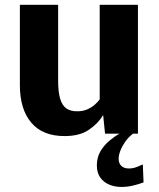

<svg xmlns="http://www.w3.org/2000/svg" viewBox="-20 -548 653 787"><path d="M244.6 9.8Q154.8 9.8 108.2 -45.2Q61.5 -100.1 61.5 -199.2V-528.3H218.3V-216.8Q218.3 -170.9 226.6 -143.3Q234.9 -115.7 251.7 -103.8Q268.6 -91.8 295.4 -91.8Q319.8 -91.8 337.6 -99.6Q355.5 -107.4 368.2 -118.7Q380.9 -129.9 388.7 -140.6V-528.3H545.4V0H410.6L402.8 -76.2Q381.8 -41.5 344.2 -15.9Q306.6 9.8 244.6 9.8ZM478 218.3Q450.2 218.3 427.2 208.5Q404.3 198.7 390.6 179.2Q377 159.7 377 129.9Q377 97.2 391.8 72Q406.7 46.9 428.5 28.8Q450.2 10.7 469.7 0H524.9Q505.9 14.6 492.9 33.4Q480 52.2 473.1 70.3Q466.3 88.4 466.3 103Q466.3 121.1 477.1 131.8Q487.8 142.6 508.8 142.6Q525.9 142.6 542.7 135.7Q559.6 128.9 565.4 126L568.4 199.7Q547.4 207.5 524.2 212.9Q501 218.3 478 218.3Z"/></svg>

Font: Comme
Style: Bold
Weight: 700
Version: Version 1.000;gftools[0.9.27]